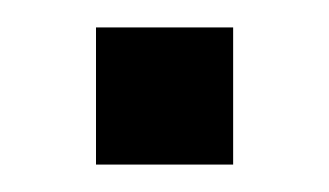

<svg xmlns="http://www.w3.org/2000/svg" viewBox="-20 -320 240 140"><path d="M50 -200H150V-300H50Z"/></svg>

Font: Millimetre
Style: Regular
Weight: 500
Designer: Jérémy Landes
Version: Version 1.0